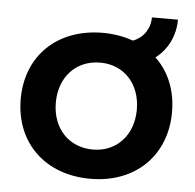

<svg xmlns="http://www.w3.org/2000/svg" viewBox="-47 -660 723 713"><g transform="rotate(5 314.0 -303.5)"><path d="M517 -465C561 -499 588 -551 588 -612H491C491 -569 466 -534 428 -520C394 -532 356 -539 315 -539C146 -539 32 -430 32 -268C32 -105 146 5 315 5C482 5 596 -105 596 -268C596 -350 567 -418 517 -465ZM315 -104C225 -104 163 -170 163 -266C163 -362 225 -428 315 -428C403 -428 465 -362 465 -266C465 -170 403 -104 315 -104Z"/></g></svg>

Font: Montserrat_SPRD_medium Medium
Style: Regular
Weight: 400
Designer: Julieta Ulanovsky edited by Nelly Hempel
Foundry: Julieta Ulanovsky
Version: Version 4.000;PS 004.000;hotconv 1.0.88;makeotf.lib2.5.64775